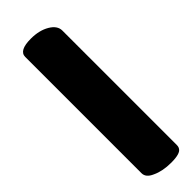

<svg xmlns="http://www.w3.org/2000/svg" viewBox="12 -212 578 578"><g transform="rotate(45 301.5 77.5)"><path d="M562 145H66.9Q40 145 40 94.2Q40 58.6 54.4 34.2Q68.8 9.8 89.8 9.8H577.1Q585 9.8 589.8 13.2Q603 20.5 603 59.1Q603 95.7 590.8 121.1Q580.6 145 562 145Z"/></g></svg>

Font: GGS TheRock Black
Style: Regular
Weight: 900
Designer: Rodrigo Fuenzalida (2012); Goodgame Studios (2014)
Foundry: Rodrigo Fuenzalida,2012;  GGS,2014
Version: Version 1.002 | FøM Mod